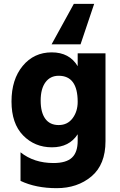

<svg xmlns="http://www.w3.org/2000/svg" viewBox="-20 -785 625 1001"><path d="M400 -554H249L365 -765H471ZM385 -254Q385 -390 286 -390Q242 -390 217 -356Q192 -322 192 -260.5Q192 -199 216 -166Q240 -133 286 -133Q332 -133 358.5 -168.5Q385 -204 385 -254ZM530 -49Q530 73 457 134.5Q384 196 275.5 196Q167 196 87 158V9Q157 65 259 65Q325 65 355 37Q385 9 385 -51V-85Q341 -17 251 -17Q161 -17 100.5 -79Q40 -141 40 -256Q40 -371 98.5 -441.5Q157 -512 249.5 -512Q342 -512 385 -440V-507H530Z"/></svg>

Font: Hind Kochi
Style: Bold
Weight: 700
Designer: Dhruvi Tolia
Foundry: Indian Type Foundry
Version: Version 0.702;PS 1.0;hotconv 1.0.81;makeotf.lib2.5.63406